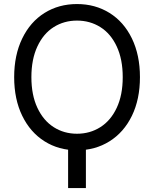

<svg xmlns="http://www.w3.org/2000/svg" viewBox="-20 -737 766 954"><path d="M406.8 197.5H318.4V-19.3H406.8ZM362.6 9.7Q272.1 9.7 201.3 -34.9Q130.5 -79.4 90.5 -161.6Q50.4 -243.8 50.4 -353.6Q50.4 -463.4 90.5 -545.9Q130.5 -628.5 201.3 -672.7Q272.1 -716.9 362.6 -716.9Q453 -716.9 524.2 -672.7Q595.3 -628.5 635.4 -545.9Q675.4 -463.4 675.4 -353.6Q675.4 -243.8 635.4 -161.6Q595.3 -79.4 524.2 -34.9Q453 9.7 362.6 9.7ZM362.6 -634.7Q298 -634.7 246.7 -602.2Q195.4 -569.8 165.7 -506Q136 -442.3 136 -353.6Q136 -264.8 165.7 -201.5Q195.4 -138.1 246.7 -105.3Q298 -72.5 362.6 -72.5Q427.1 -72.5 478.8 -105.3Q530.4 -138.1 560.1 -201.5Q589.8 -264.8 589.8 -353.6Q589.8 -442.3 560.1 -506Q530.4 -569.8 478.8 -602.2Q427.1 -634.7 362.6 -634.7Z"/></svg>

Font: Pretendard Variable
Style: Regular
Weight: 400
Designer: Base glyphs from Inter by Rasmus Andersson; Hangul glyphs from Noto Sans CJK(Source Han Sans) by Jang Soo-young and Kang
Foundry: Kil Hyung-jin
Version: Version 1.100;FEAKit 1.0